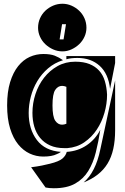

<svg xmlns="http://www.w3.org/2000/svg" viewBox="-20 -824 665 1024"><path d="M551 -319Q551 -271 537 -222Q523 -173 496 -132.5Q469 -92 429.5 -65Q390 -38 339 -34H323Q279 -34 247 -48.5Q215 -63 194 -88.5Q173 -114 163 -148Q153 -182 153 -222Q153 -273 169 -322Q185 -371 215 -409.5Q245 -448 287 -471.5Q329 -495 381 -495Q426 -495 457 -482.5Q488 -470 508.5 -447.5Q529 -425 539 -392Q549 -359 551 -319ZM283 -2Q257 11 211 11Q173 11 138.5 -5Q104 -21 77 -54Q50 -87 34 -138.5Q18 -190 18 -262Q18 -334 34 -386Q50 -438 77 -471.5Q104 -505 138.5 -520.5Q173 -536 211 -536Q249 -536 272 -527Q295 -518 316 -503Q271 -489 236.5 -459.5Q202 -430 179 -391.5Q156 -353 144.5 -309Q133 -265 133 -222Q133 -135 176.5 -77.5Q220 -20 305 -14Q300 -10 294 -7Q288 -4 283 -2ZM247 49Q295 37 313 21.5Q331 6 336 -14Q396 -18 442.5 -49.5Q489 -81 515 -132Q505 -68 491 -11.5Q477 45 451 87.5Q425 130 381 155Q337 180 267 180Q243 180 223 176L146 68Q178 64 203 59Q228 54 247 49ZM594 -130Q594 -74 584 -29.5Q574 15 553.5 48.5Q533 82 501 107Q469 132 426 149Q490 94 515 -27L594 -395ZM334 -361Q322 -366 311 -366Q289 -366 274.5 -344.5Q260 -323 260 -262Q260 -202 274.5 -180.5Q289 -159 311 -159Q322 -159 334 -164ZM334 -525H594V-488L567 -350Q558 -431 511.5 -473Q465 -515 393 -515Q358 -515 334 -508ZM441 -676Q441 -651 430.5 -628Q420 -605 402 -588Q384 -571 361 -560.5Q338 -550 313 -550Q287 -550 263.5 -560.5Q240 -571 222 -588Q204 -605 193.5 -628Q183 -651 183 -676Q183 -703 193.5 -726.5Q204 -750 222 -767Q240 -784 263.5 -794Q287 -804 313 -804Q338 -804 361 -794Q384 -784 402 -767Q420 -750 430.5 -726.5Q441 -703 441 -676ZM311 -695 298 -614H319L332 -695Z"/></svg>

Font: J.M. Nexus Grotesque
Style: Regular
Weight: 900
Designer: deFharo
Foundry: deFharo
Version: Version 3.003